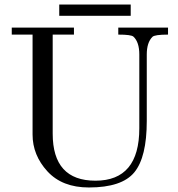

<svg xmlns="http://www.w3.org/2000/svg" viewBox="-20 -814 787 849"><path d="M723 -692V-661Q664 -661 654 -651Q629 -626 629 -573V-279Q629 -119 574 -52Q519 15 373 15Q255 15 189.5 -56.5Q124 -128 124 -219V-661H32V-692H307V-661H213V-223Q213 -15 402 -15Q596 -15 596 -247V-573Q596 -628 570 -652Q560 -661 503 -661V-692ZM558 -794V-744H242V-794Z"/></svg>

Font: GFS Didot
Style: Regular
Weight: 400
Designer: Takis Katsoulidis and George D. Matthiopoulos
Foundry: Takis Katsoulidis and George D. Matthiopoulos
Version: Version 1.0